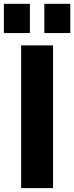

<svg xmlns="http://www.w3.org/2000/svg" viewBox="-22 -966 382 988"><path d="M86.9 2V-732.4H251V2ZM-2 -795.9V-946.3H131.8V-795.9ZM206.1 -795.9V-946.3H339.8V-795.9Z"/></svg>

Font: Nasu
Style: Bold
Weight: 700
Designer: Ryoko NISHIZUKA (kana &amp; ideographs); Paul D. Hunt (Latin, Greek &amp; Cyrillic); Wenlong ZHANG (bopomofo); Sandoll C
Version: Version 2014.1215